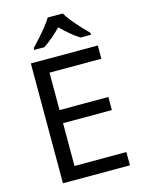

<svg xmlns="http://www.w3.org/2000/svg" viewBox="-137 -1024 830 1105"><g transform="rotate(-15 278.0 -472.0)"><path d="M496 0H97V-714H496V-635H187V-412H478V-334H187V-79H496ZM349 -944Q361 -922 383.5 -894.5Q406 -867 430.5 -840.5Q455 -814 474 -795V-784H412Q386 -800 358 -823.5Q330 -847 303 -874Q276 -847 249 -824Q222 -801 196 -784H136V-795Q155 -815 178.5 -841Q202 -867 224 -894.5Q246 -922 259 -944Z"/></g></svg>

Font: Noto Sans Ugaritic
Style: Regular
Weight: 400
Designer: Monotype Design Team
Foundry: Monotype Imaging Inc.
Version: Version 2.001; ttfautohint (v1.8.4.7-5d5b)